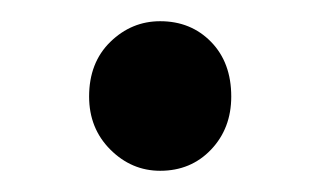

<svg xmlns="http://www.w3.org/2000/svg" viewBox="-20 -412 302 181"><path d="M131 -251Q104 -251 84 -271Q64 -291 64 -321Q64 -353 84 -372.5Q104 -392 131 -392Q160 -392 179 -372.5Q198 -353 198 -321Q198 -291 179 -271Q160 -251 131 -251Z"/></svg>

Font: Source Sans 3 ExtraLight Medium
Style: Regular
Weight: 500
Version: Version 3.052;hotconv 1.1.0;makeotfexe 2.6.0